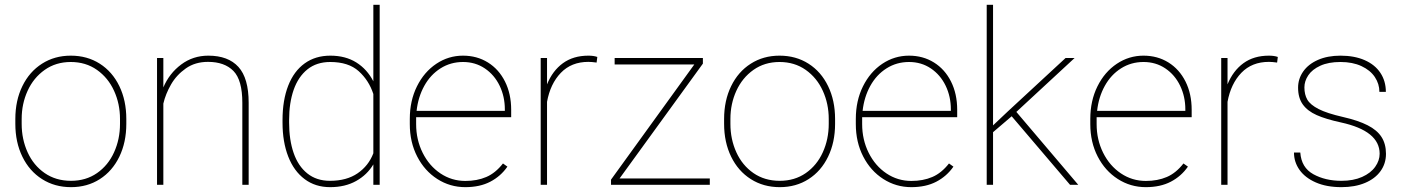

<svg xmlns="http://www.w3.org/2000/svg" viewBox="-20 -770 5856 800"><path d="M274.9 -538.1Q343.3 -538.1 395.8 -504.6Q448.2 -471.2 477.3 -411.1Q506.3 -351.1 506.3 -274.4V-253.9Q506.3 -177.2 477.3 -117.2Q448.2 -57.1 396 -23.7Q343.8 9.8 275.9 9.8Q208 9.8 155.3 -23.7Q102.5 -57.1 73.2 -117.2Q43.9 -177.2 43.9 -253.9V-274.4Q43.9 -351.1 73.2 -411.1Q102.5 -471.2 155 -504.6Q207.5 -538.1 274.9 -538.1ZM275.9 -16.6Q337.9 -16.6 384.3 -48.8Q430.7 -81.1 455.3 -135.5Q480 -189.9 480 -253.9V-274.4Q480 -337.4 455.3 -391.6Q430.7 -445.8 384 -478.8Q337.4 -511.7 274.9 -511.7Q212.9 -511.7 166.3 -478.8Q119.6 -445.8 95 -391.6Q70.3 -337.4 70.3 -274.4V-253.9Q70.3 -189.9 95 -135.5Q119.6 -81.1 166.3 -48.8Q212.9 -16.6 275.9 -16.6Z M1016.1 -341.8V0H989.7V-341.8Q989.7 -436.5 952.6 -474.4Q915.5 -512.2 846.7 -512.2Q793 -512.2 754.2 -484.9Q715.3 -457.5 692.6 -418Q669.9 -378.4 660.6 -338.4V0H634.3V-528.3H660.6V-405.8Q685.5 -464.4 734.9 -501.2Q784.2 -538.1 848.1 -538.1Q930.7 -538.1 973.4 -491.2Q1016.1 -444.3 1016.1 -341.8Z M1562 -750V0H1535.6V-85Q1509.8 -41.5 1463.9 -15.9Q1418 9.8 1355.5 9.8Q1293.9 9.8 1249.3 -23.7Q1204.6 -57.1 1180.9 -117.9Q1157.2 -178.7 1157.2 -259.3V-269.5Q1157.2 -352.5 1180.9 -413.1Q1204.6 -473.6 1249.5 -505.9Q1294.4 -538.1 1356.4 -538.1Q1419.4 -538.1 1464.6 -509.8Q1509.8 -481.4 1535.6 -431.2V-750ZM1535.6 -131.3V-378.4Q1517.1 -435.1 1474.6 -473.4Q1432.1 -511.7 1356 -511.7Q1299.3 -511.7 1261 -481Q1222.7 -450.2 1203.6 -395.8Q1184.6 -341.3 1184.6 -269.5V-259.3Q1184.6 -187.5 1203.4 -132.8Q1222.2 -78.1 1260.5 -47.4Q1298.8 -16.6 1355 -16.6Q1424.3 -16.6 1470 -47.9Q1515.6 -79.1 1535.6 -131.3Z M1713.9 -274.4V-252.9Q1713.9 -188 1741 -133.5Q1768.1 -79.1 1814.9 -47.6Q1861.8 -16.1 1918.9 -16.1Q1967.8 -16.1 2006.1 -32.5Q2044.4 -48.8 2075.7 -88.9L2094.2 -75.7Q2066.4 -35.6 2022.9 -12.9Q1979.5 9.8 1918.9 9.8Q1855 9.8 1802 -24.2Q1749 -58.1 1718.3 -117.9Q1687.5 -177.7 1687.5 -252.9V-274.4Q1687.5 -350.1 1717.3 -410.2Q1747.1 -470.2 1797.9 -504.2Q1848.6 -538.1 1909.2 -538.1Q1967.3 -538.1 2012.9 -509.8Q2058.6 -481.4 2084.2 -430.2Q2109.9 -378.9 2109.9 -312.5V-281.7H1713.9ZM1715.8 -308.1H2083.5V-314.5Q2083.5 -367.7 2061.8 -412.8Q2040 -458 2000.2 -484.9Q1960.4 -511.7 1909.2 -511.7Q1857.4 -511.7 1815.4 -485.1Q1773.4 -458.5 1747.8 -412.1Q1722.2 -365.7 1715.8 -308.1Z M2468.8 -532.7 2465.8 -509.3Q2445.3 -512.2 2431.6 -512.2Q2360.8 -512.2 2316.9 -466.6Q2272.9 -420.9 2259.3 -345.7V0H2232.9V-528.3H2259.3V-418.5Q2282.2 -475.1 2325.4 -506.6Q2368.7 -538.1 2431.6 -538.1Q2453.6 -538.1 2468.8 -532.7Z M2937.5 -26.4V0H2533.2H2525.9V-21.5L2873 -501.5H2541V-528.3H2896.5H2908.7V-504.9L2561.5 -26.4Z M3228 -538.1Q3296.4 -538.1 3348.9 -504.6Q3401.4 -471.2 3430.4 -411.1Q3459.5 -351.1 3459.5 -274.4V-253.9Q3459.5 -177.2 3430.4 -117.2Q3401.4 -57.1 3349.1 -23.7Q3296.9 9.8 3229 9.8Q3161.1 9.8 3108.4 -23.7Q3055.7 -57.1 3026.4 -117.2Q2997.1 -177.2 2997.1 -253.9V-274.4Q2997.1 -351.1 3026.4 -411.1Q3055.7 -471.2 3108.2 -504.6Q3160.6 -538.1 3228 -538.1ZM3229 -16.6Q3291 -16.6 3337.4 -48.8Q3383.8 -81.1 3408.4 -135.5Q3433.1 -189.9 3433.1 -253.9V-274.4Q3433.1 -337.4 3408.4 -391.6Q3383.8 -445.8 3337.2 -478.8Q3290.5 -511.7 3228 -511.7Q3166 -511.7 3119.4 -478.8Q3072.8 -445.8 3048.1 -391.6Q3023.4 -337.4 3023.4 -274.4V-253.9Q3023.4 -189.9 3048.1 -135.5Q3072.8 -81.1 3119.4 -48.8Q3166 -16.6 3229 -16.6Z M3572.3 -274.4V-252.9Q3572.3 -188 3599.4 -133.5Q3626.5 -79.1 3673.3 -47.6Q3720.2 -16.1 3777.3 -16.1Q3826.2 -16.1 3864.5 -32.5Q3902.8 -48.8 3934.1 -88.9L3952.6 -75.7Q3924.8 -35.6 3881.3 -12.9Q3837.9 9.8 3777.3 9.8Q3713.4 9.8 3660.4 -24.2Q3607.4 -58.1 3576.7 -117.9Q3545.9 -177.7 3545.9 -252.9V-274.4Q3545.9 -350.1 3575.7 -410.2Q3605.5 -470.2 3656.2 -504.2Q3707 -538.1 3767.6 -538.1Q3825.7 -538.1 3871.3 -509.8Q3917 -481.4 3942.6 -430.2Q3968.3 -378.9 3968.3 -312.5V-281.7H3572.3ZM3574.2 -308.1H3941.9V-314.5Q3941.9 -367.7 3920.2 -412.8Q3898.4 -458 3858.6 -484.9Q3818.8 -511.7 3767.6 -511.7Q3715.8 -511.7 3673.8 -485.1Q3631.8 -458.5 3606.2 -412.1Q3580.6 -365.7 3574.2 -308.1Z M4438.5 0 4195.3 -285.6 4194.3 -284.7 4117.7 -219.2V0H4091.3V-750H4117.7V-247.6L4179.7 -306.2L4419.9 -528.3H4457.5L4214.8 -303.7L4472.7 0Z M4549.3 -274.4V-252.9Q4549.3 -188 4576.4 -133.5Q4603.5 -79.1 4650.4 -47.6Q4697.3 -16.1 4754.4 -16.1Q4803.2 -16.1 4841.6 -32.5Q4879.9 -48.8 4911.1 -88.9L4929.7 -75.7Q4901.9 -35.6 4858.4 -12.9Q4814.9 9.8 4754.4 9.8Q4690.4 9.8 4637.5 -24.2Q4584.5 -58.1 4553.7 -117.9Q4522.9 -177.7 4522.9 -252.9V-274.4Q4522.9 -350.1 4552.7 -410.2Q4582.5 -470.2 4633.3 -504.2Q4684.1 -538.1 4744.6 -538.1Q4802.7 -538.1 4848.4 -509.8Q4894 -481.4 4919.7 -430.2Q4945.3 -378.9 4945.3 -312.5V-281.7H4549.3ZM4551.3 -308.1H4918.9V-314.5Q4918.9 -367.7 4897.2 -412.8Q4875.5 -458 4835.7 -484.9Q4795.9 -511.7 4744.6 -511.7Q4692.9 -511.7 4650.9 -485.1Q4608.9 -458.5 4583.3 -412.1Q4557.6 -365.7 4551.3 -308.1Z M5304.2 -532.7 5301.3 -509.3Q5280.8 -512.2 5267.1 -512.2Q5196.3 -512.2 5152.3 -466.6Q5108.4 -420.9 5094.7 -345.7V0H5068.4V-528.3H5094.7V-418.5Q5117.7 -475.1 5160.9 -506.6Q5204.1 -538.1 5267.1 -538.1Q5289.1 -538.1 5304.2 -532.7Z M5388.7 -404.8Q5388.7 -441.9 5410.2 -472.4Q5431.6 -502.9 5471.7 -520.5Q5511.7 -538.1 5565.4 -538.1Q5623.5 -538.1 5666.3 -519.3Q5709 -500.5 5731.7 -466.3Q5754.4 -432.1 5754.4 -387.2H5727.5Q5727.5 -420.4 5708.5 -449Q5689.5 -477.5 5652.6 -494.6Q5615.7 -511.7 5565.4 -511.7Q5515.1 -511.7 5481.2 -496.1Q5447.3 -480.5 5431.2 -456.3Q5415 -432.1 5415 -405.8Q5415 -376 5427.2 -354.7Q5439.5 -333.5 5474.1 -315.7Q5508.8 -297.9 5575.2 -282.7Q5639.2 -268.1 5678.5 -248Q5717.8 -228 5736.3 -199.2Q5754.9 -170.4 5754.9 -128.9Q5754.9 -88.4 5732.2 -56.9Q5709.5 -25.4 5667.5 -7.8Q5625.5 9.8 5569.3 9.8Q5507.3 9.8 5462.6 -9.8Q5418 -29.3 5394.8 -62Q5371.6 -94.7 5371.6 -134.3H5397.9Q5402.3 -71.8 5452.1 -44.2Q5502 -16.6 5569.3 -16.6Q5619.1 -16.6 5655.3 -32.7Q5691.4 -48.8 5710 -75Q5728.5 -101.1 5728.5 -129.4Q5728.5 -224.6 5567.4 -259.8Q5504.4 -273.4 5466.1 -290.5Q5427.7 -307.6 5408.2 -335Q5388.7 -362.3 5388.7 -404.8Z"/></svg>

Font: Heebo Thin
Style: Regular
Weight: 250
Designer: Oded Ezer
Foundry: Meir Sadan
Version: Version 2.001; ttfautohint (v1.5.14-ce02) -l 8 -r 50 -G 200 